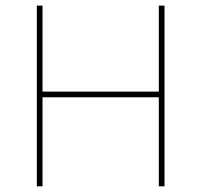

<svg xmlns="http://www.w3.org/2000/svg" viewBox="-20 -657 710 677"><path d="M560.1 0H540V-314H129.9V0H109.9V-637.2H129.9V-334H540V-637.2H560.1Z"/></svg>

Font: Datalegreya
Style: Gradient
Weight: 400
Designer: Figs Lab
Foundry: Figs Lab
Version: Version 1.002;PS 001.002;hotconv 1.0.70;makeotf.lib2.5.58329